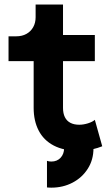

<svg xmlns="http://www.w3.org/2000/svg" viewBox="-20 -665 486 862"><path d="M399.7 0H267.8Q267.8 26.1 252.1 43.2Q236.3 60.3 210.4 60.3Q199.5 60.3 190.9 57.1V176.5Q195.8 177 200.7 177.2Q205.6 177.5 210.4 177.5Q262.7 177.5 305.7 155Q348.6 132.6 374.1 92.5Q399.7 52.5 399.7 0ZM53.5 -502H18.3V-390.6H131.1V-180.7Q131.1 -122.3 153.6 -78.9Q176 -35.4 221.2 -11.6Q266.4 12.2 334.7 12.2Q367.2 12.2 393.8 5.7Q420.4 -0.7 439 -8.3L405.8 -127Q395.3 -117.7 374.9 -111.3Q354.5 -105 335.7 -105Q312.3 -105 295.9 -113.6Q279.5 -122.3 271.2 -139.2Q262.9 -156 262.9 -180.7V-390.6H405.8V-507.8H262.9V-644.5H139.9V-587.9Q139.9 -562.3 129 -543Q118.2 -523.7 98.6 -512.8Q79.1 -502 53.5 -502Z"/></svg>

Font: Giphurs
Style: Regular
Weight: 400
Version: Version 2.010